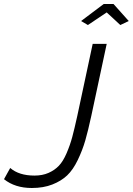

<svg xmlns="http://www.w3.org/2000/svg" viewBox="-57 -928 663 959"><path d="M348 -823 461 -908H510L586 -823L544 -803L476 -866L382 -803ZM-37 -33 -6 -89Q38 -51 115 -51Q155 -51 185.5 -64.5Q216 -78 237 -100Q258 -122 275.5 -162.5Q293 -203 304 -244Q315 -285 329 -349L406 -709H476L399 -349Q383 -275 369 -226.5Q355 -178 331.5 -129Q308 -80 278.5 -52Q249 -24 204.5 -6.5Q160 11 102 11Q18 11 -37 -33Z"/></svg>

Font: Raleway-v4020
Style: Italic
Weight: 400
Italic angle: -12°
Designer: Matt McInerney, Pablo Impallari, Rodrigo Fuenzalida
Foundry: Matt McInerney, Pablo Impallari, Rodrigo Fuenzalida
Version: Version 4.020;PS 004.020;hotconv 1.0.88;makeotf.lib2.5.64775